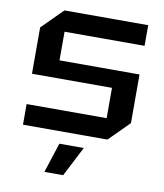

<svg xmlns="http://www.w3.org/2000/svg" viewBox="-85 -629 765 898"><g transform="rotate(10 298.0 -180.0)"><path d="M50 0V-98H430V-242H50V-462L148 -560H546V-462H166V-326H546V-95L451 0ZM187 200 233 58H349L276 200Z"/></g></svg>

Font: Tektur Medium
Style: Regular
Weight: 500
Designer: Adam Jagosz
Foundry: Adam Jagosz
Version: Version 1.005;gftools[0.9.30]